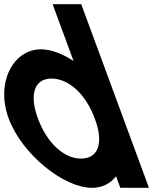

<svg xmlns="http://www.w3.org/2000/svg" viewBox="-154 -849 733 919"><path d="M-112.5 -282C-175.6 -453 -91.6 -612 41.4 -613C90.4 -613 145.2 -591.8 198.2 -556.7L123.6 -759L97.8 -829H234.8L260.6 -759L435.2 -285.6L436.5 -282L533.1 -20L558.9 50H421.9L401.5 -5.5C374.5 29.4 335.2 50.4 285.9 50C150.8 50 -49.4 -111 -112.5 -282ZM27.5 -282C71.4 -163 153.9 -89 234.3 -90C314.7 -90 343.4 -160.8 301.5 -276.6L299.5 -282C256 -400 175 -472 93.1 -473C12.3 -473 -16 -400 27.5 -282Z"/></svg>

Font: Nordica Plus
Style: NordicaClassicRgCondOpObl
Weight: 500
Version: Version 1.01